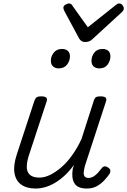

<svg xmlns="http://www.w3.org/2000/svg" viewBox="-20 -1070 733 1106"><path d="M185 16Q134 16 102.5 -6.5Q71 -29 63.5 -72.5Q56 -116 76 -178L178 -489Q184 -505 192 -510Q200 -515 216 -515Q239 -515 246.5 -507.5Q254 -500 248 -484L145 -171Q133 -131 134.5 -103.5Q136 -76 154 -61.5Q172 -47 207 -47Q236 -47 266.5 -61.5Q297 -76 329.5 -103Q362 -130 392.5 -171.5Q423 -213 449 -268L520 -489Q525 -505 533 -510Q541 -515 557 -515Q581 -515 588.5 -507.5Q596 -500 590 -484L469 -114Q464 -94 462.5 -78.5Q461 -63 467.5 -54Q474 -45 490 -45Q504 -45 518 -53Q532 -61 544 -74.5Q556 -88 565 -100Q570 -108 579 -111Q588 -114 601 -106Q614 -98 615.5 -89Q617 -80 612 -70Q600 -52 581 -31.5Q562 -11 537.5 2.5Q513 16 481 16Q452 16 434.5 8Q417 0 408 -15.5Q399 -31 397 -51.5Q395 -72 399 -97L406 -120Q380 -84 351.5 -58Q323 -32 294.5 -15.5Q266 1 238.5 8.5Q211 16 185 16ZM317 -676Q299 -676 286 -687Q273 -698 273 -720Q273 -745 289.5 -766.5Q306 -788 338 -788Q357 -788 370 -777.5Q383 -767 383 -745Q383 -720 366.5 -698Q350 -676 317 -676ZM552 -676Q532 -676 519.5 -687Q507 -698 507 -720Q507 -745 523 -766.5Q539 -788 571 -788Q591 -788 603.5 -777.5Q616 -767 616 -745Q616 -720 600 -698Q584 -676 552 -676ZM667 -1050Q677 -1050 685 -1041Q693 -1032 693 -1022Q693 -1014 690 -1009.5Q687 -1005 683 -1001L514 -846Q503 -835 492.5 -831.5Q482 -828 469 -828Q459 -828 450.5 -833Q442 -838 436 -848L351 -1006Q348 -1012 346.5 -1017Q345 -1022 345 -1025Q345 -1036 357 -1043Q369 -1050 376 -1050Q385 -1050 390 -1046Q395 -1042 398 -1036L486 -913L642 -1037Q649 -1042 654 -1046Q659 -1050 667 -1050Z"/></svg>

Font: Playwrite CO Light
Style: Regular
Weight: 300
Version: Version 1.002